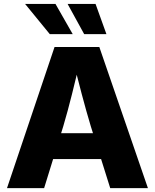

<svg xmlns="http://www.w3.org/2000/svg" viewBox="-20 -970 799 990"><path d="M16.1 0 261.2 -727.5H492.2L742.7 0H548.3L448.2 -318.8Q424.3 -398.4 401.4 -485.1Q378.4 -571.8 355 -668H396Q373 -571.8 351.3 -484.9Q329.6 -397.9 306.2 -318.8L207.5 0ZM183.1 -149.9V-283.2H575.7V-149.9ZM414.1 -793.9 328.6 -949.7H472.7L528.8 -793.9ZM236.8 -793.9 109.4 -949.7H266.1L355 -793.9Z"/></svg>

Font: Inter 20pt ExtraBold
Style: Regular
Weight: 800
Version: Version 4.001;git-66647c0bb